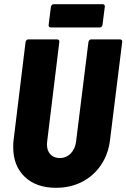

<svg xmlns="http://www.w3.org/2000/svg" viewBox="-20 -888 603 916"><path d="M43 -186Q43 -209 45 -221L102 -688Q103 -693 106.5 -696.5Q110 -700 115 -700H253Q258 -700 261 -696.5Q264 -693 263 -688L205 -213Q204 -208 204 -199Q204 -169 220.5 -151.5Q237 -134 265 -134Q296 -134 317.5 -156Q339 -178 343 -213L402 -688Q403 -693 406.5 -696.5Q410 -700 415 -700H553Q558 -700 561 -696.5Q564 -693 563 -688L505 -221Q497 -153 462 -101Q427 -49 371.5 -20.5Q316 8 247 8Q153 8 98 -44.5Q43 -97 43 -186ZM212 -769 223 -856Q224 -861 227.5 -864.5Q231 -868 236 -868H470Q475 -868 478 -864.5Q481 -861 480 -856L469 -769Q468 -764 464.5 -760.5Q461 -757 456 -757H222Q217 -757 214 -760.5Q211 -764 212 -769Z"/></svg>

Font: Barlow Semi Condensed ExtraBold
Style: Italic
Weight: 800
Width: 4
Italic angle: -7°
Designer: Jeremy Tribby
Foundry: Tribby Type
Version: Version 1.408